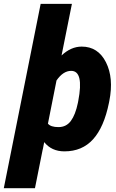

<svg xmlns="http://www.w3.org/2000/svg" viewBox="-59 -782 607 1005"><path d="M191.9 -134.8Q206.5 -116.7 247.1 -116.7Q288.1 -116.7 312 -149.2Q335.9 -181.6 348.6 -243.2L350.6 -253.4Q380.9 -411.1 313.5 -411.1Q271.5 -411.1 236.8 -360.8ZM368.7 -538.1Q454.1 -538.1 495.6 -456.1Q537.1 -374 513.2 -253.4L511.2 -243.2Q485.4 -116.2 428.2 -53Q371.1 10.3 278.3 10.3Q210.9 10.3 172.4 -38.1L165 0H164.6L124 203.1H-39.1L153.8 -761.7H317.4L263.2 -491.7Q312.5 -538.1 368.7 -538.1Z"/></svg>

Font: Roboto-BlackItalic
Style: Italic
Weight: 900
Italic angle: -12°
Designer: Google
Version: Version 1.100141; 2013